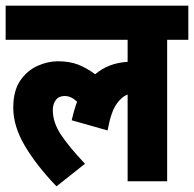

<svg xmlns="http://www.w3.org/2000/svg" viewBox="-20 -642 687 680"><path d="M0 -501V-622H647V-501H572V0H432V-307Q411 -300 392 -272.5Q373 -245 361 -180L234 -216Q242 -252 253 -282Q232 -302 209 -302Q188 -302 177.5 -287.5Q167 -273 167 -252Q167 -208 196.5 -164Q226 -120 281 -62L180 18Q109 -56 68 -125.5Q27 -195 27 -260Q27 -321 52 -357Q77 -393 113.5 -409Q150 -425 184 -425Q226 -425 256 -413.5Q286 -402 317 -379Q364 -419 432 -423V-501Z"/></svg>

Font: Noto Sans Devanagari Condensed ExtraBold
Style: Regular
Weight: 800
Width: 3
Designer: Jelle Bosma - Monotype Design Team
Foundry: Monotype Imaging Inc.
Version: Version 2.004; ttfautohint (v1.8.4.7-5d5b)